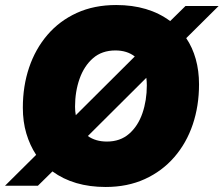

<svg xmlns="http://www.w3.org/2000/svg" viewBox="-33 -734 891 765"><path d="M-13 6 111 -117Q86 -155 72 -202Q58 -249 58 -305Q58 -391 83 -465Q108 -539 156 -595Q204 -651 273 -682.5Q342 -714 430 -714Q559 -714 645 -650L706 -710H838L709 -582Q734 -545 747 -498.5Q760 -452 760 -398Q760 -312 735 -238Q710 -164 661.5 -108Q613 -52 544 -20.5Q475 11 388 11Q261 11 176 -51L118 6ZM266 -309Q266 -291 269 -275L504 -509Q473 -533 427 -533Q373 -533 337.5 -502Q302 -471 284 -420Q266 -369 266 -309ZM393 -170Q446 -170 481.5 -201Q517 -232 534.5 -283Q552 -334 552 -394Q552 -409 550 -424L317 -192Q348 -170 393 -170Z"/></svg>

Font: Prodigy Sans ExtraBold
Style: Italic
Weight: 800
Italic angle: -13°
Designer: Wei Huang
Foundry: Wei Huang
Version: Version 1.003; ttfautohint (v1.8.3)